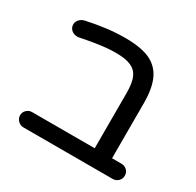

<svg xmlns="http://www.w3.org/2000/svg" viewBox="-131 -757 889 873"><g transform="rotate(30 313.0 -320.0)"><path d="M91 -28Q75 -28 63 -40.5Q51 -53 51 -68Q51 -85 63 -96.5Q75 -108 91 -108H420V-397Q420 -452 407 -479Q396 -506 367.5 -519Q339 -532 286 -532Q261 -532 235.5 -529.5Q210 -527 179 -522Q148 -517 103 -508Q86 -506 71.5 -515Q57 -524 54 -542Q52 -558 62.5 -571Q73 -584 90 -588Q140 -599 190.5 -605.5Q241 -612 290 -612Q371 -612 419 -591Q467 -569 489 -522Q511 -475 511 -397V-108H560Q577 -108 589 -97Q601 -86 601 -68Q601 -51 589 -39.5Q577 -28 560 -28Z"/></g></svg>

Font: Huninn
Style: Regular
Weight: 400
Designer: justfont
Foundry: justfont
Version: Version 1.003